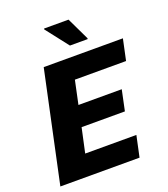

<svg xmlns="http://www.w3.org/2000/svg" viewBox="-160 -1010 978 1121"><g transform="rotate(-20 329.5 -449.5)"><path d="M20 0 167 -688H659L631 -557H313L282 -411H551L524 -283H255L222 -131H540L512 0ZM354 -754 245 -894 246 -899H398L465 -759L464 -754Z"/></g></svg>

Font: Saira
Style: Bold Italic
Weight: 700
Italic angle: -12°
Designer: Hector Gatti with collaboration of the Omnibus-Type team
Foundry: Omnibus-Type
Version: Version 1.100; ttfautohint (v1.8.3)